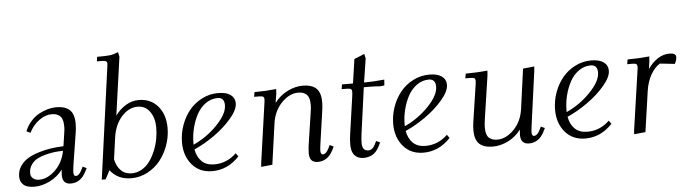

<svg xmlns="http://www.w3.org/2000/svg" viewBox="-47 -940 4075 1140"><g transform="rotate(-5 1990.5 -369.5)"><path d="M32.2 -61Q32.2 -94.7 50 -121.8Q67.9 -148.9 95.7 -165.8Q123.5 -182.6 161.4 -194.3Q199.2 -206.1 235.6 -211.2Q272 -216.3 310.1 -217.8L320.8 -290Q325.2 -315.4 325.2 -334Q325.2 -358.9 319.3 -375.5Q313.5 -392.1 302.5 -399.9Q291.5 -407.7 280.8 -410.4Q270 -413.1 255.9 -413.1Q219.2 -413.1 181.9 -386.2Q144.5 -359.4 122.1 -314L99.1 -325.2Q111.8 -357.9 134.8 -383.5Q157.7 -409.2 184.3 -423.6Q210.9 -438 237.1 -445.1Q263.2 -452.1 287.1 -452.1Q339.8 -452.1 366.9 -427.5Q394 -402.8 394 -345.2Q394 -320.3 390.1 -294.9L359.9 -104Q355 -68.8 355 -58.1Q355 -35.2 368.2 -35.2Q386.7 -35.2 401.9 -64.9L413.1 -86.9L436 -76.2L424.8 -54.2Q393.6 6.8 335 6.8Q285.2 6.8 285.2 -47.9Q285.2 -60.5 287.1 -80.1Q257.3 -39.6 210.4 -16.4Q163.6 6.8 118.2 6.8Q72.8 6.8 52.5 -12Q32.2 -30.8 32.2 -61ZM99.1 -76.2Q99.1 -55.7 113 -43.9Q127 -32.2 149.9 -32.2Q199.2 -32.2 245.4 -76.4Q291.5 -120.6 305.2 -190.9Q279.8 -190.4 257.1 -188Q234.4 -185.5 203.9 -178Q173.3 -170.4 151.6 -158.9Q129.9 -147.5 114.5 -126Q99.1 -104.5 99.1 -76.2Z M519.5 0 610.4 -662.1Q612.8 -681.6 612.8 -683.1Q612.8 -693.4 606 -697.8Q599.1 -702.1 581.5 -702.1H551.8L555.7 -729Q609.4 -729 631.8 -731.7Q654.3 -734.4 681.6 -746.1L687.5 -717.8L638.7 -371.1Q665.5 -408.2 701.9 -430.2Q738.3 -452.1 778.8 -452.1Q849.6 -452.1 892.6 -402.3Q935.5 -352.5 935.5 -272Q935.5 -219.2 917.5 -168.7Q899.4 -118.2 868.2 -79.3Q836.9 -40.5 791.7 -16.8Q746.6 6.8 695.8 6.8Q614.7 6.8 569.8 -51.8L542.5 0ZM602.5 -113.8Q611.3 -71.8 636.2 -46.9Q661.1 -22 700.7 -22Q732.4 -22 760.5 -38.3Q788.6 -54.7 807.9 -81.3Q827.1 -107.9 841.3 -141.8Q855.5 -175.8 862.1 -211.2Q868.7 -246.6 868.7 -279.8Q868.7 -337.9 841.6 -375.5Q814.5 -413.1 768.6 -413.1Q716.3 -413.1 674.1 -366.5Q631.8 -319.8 620.6 -244.1Z M1013.2 -178.2Q1013.2 -231 1031 -280.8Q1048.8 -330.6 1079.8 -368.4Q1110.8 -406.2 1155.8 -429.2Q1200.7 -452.1 1251.5 -452.1Q1300.8 -452.1 1326.2 -433.3Q1351.6 -414.6 1351.6 -382.8Q1351.6 -344.2 1307.6 -293Q1263.7 -241.7 1202.6 -199Q1141.6 -156.2 1083.5 -130.9Q1091.3 -85.9 1118.7 -59.1Q1146 -32.2 1193.4 -32.2Q1269 -32.2 1325.2 -86.9L1339.4 -66.9Q1270.5 6.8 1178.2 6.8Q1102.5 6.8 1057.9 -45.7Q1013.2 -98.1 1013.2 -178.2ZM1080.6 -159.2Q1162.1 -196.3 1224.4 -261.2Q1286.6 -326.2 1286.6 -377Q1286.6 -422.9 1246.6 -422.9Q1207.5 -422.9 1175 -399.7Q1142.6 -376.5 1122.6 -339.4Q1102.5 -302.2 1091.6 -258.3Q1080.6 -214.4 1080.6 -169.9Z M1463.4 -411.1 1468.3 -439Q1535.2 -439 1598.1 -445.8L1596.2 -418L1587.4 -363.8Q1617.7 -404.8 1663.8 -428.5Q1710 -452.1 1756.3 -452.1Q1809.1 -452.1 1836.2 -427.5Q1863.3 -402.8 1863.3 -345.2Q1863.3 -320.3 1859.4 -294.9L1832 -104Q1827.1 -68.8 1827.1 -58.1Q1827.1 -35.2 1840.3 -35.2Q1859.4 -35.2 1874.5 -64.9L1885.3 -86.9L1908.2 -76.2L1897.5 -54.2Q1866.2 6.8 1807.1 6.8Q1757.3 6.8 1757.3 -47.9Q1757.3 -71.8 1762.2 -105L1790 -290Q1794.4 -315.4 1794.4 -334Q1794.4 -358.9 1788.6 -375.5Q1782.7 -392.1 1771.7 -399.9Q1760.7 -407.7 1750 -410.4Q1739.3 -413.1 1725.1 -413.1Q1674.3 -413.1 1627.7 -366Q1581.1 -318.8 1570.3 -244.1L1536.1 0L1469.2 6.8L1471.2 -17.1L1520.5 -363.8Q1523.4 -380.9 1523.4 -391.1Q1523.4 -402.8 1517.1 -407Q1510.7 -411.1 1493.2 -411.1Z M1985.4 -411.1 1989.3 -439H2055.2L2076.2 -583L2137.2 -607.9L2143.1 -580.1L2121.1 -439Q2177.2 -439 2242.2 -445.8L2240.2 -418L2239.3 -411.1L2214.4 -408.2Q2187.5 -411.1 2145 -411.1H2117.2L2080.1 -141.1Q2075.2 -104.5 2075.2 -82Q2075.2 -35.2 2112.3 -35.2Q2136.2 -35.2 2151.4 -64.9L2162.1 -86.9L2185.1 -76.2L2174.3 -54.2Q2156.2 -19 2132.6 -6.1Q2108.9 6.8 2079.1 6.8Q2046.4 6.8 2026.9 -14.2Q2007.3 -35.2 2007.3 -78.1Q2007.3 -107.9 2012.2 -141.1L2043.5 -359.9Q2046.4 -379.4 2046.4 -391.1Q2046.4 -402.8 2039.6 -407Q2032.7 -411.1 2015.1 -411.1Z M2272 -178.2Q2272 -231 2289.8 -280.8Q2307.6 -330.6 2338.6 -368.4Q2369.6 -406.2 2414.6 -429.2Q2459.5 -452.1 2510.3 -452.1Q2559.6 -452.1 2585 -433.3Q2610.4 -414.6 2610.4 -382.8Q2610.4 -344.2 2566.4 -293Q2522.5 -241.7 2461.4 -199Q2400.4 -156.2 2342.3 -130.9Q2350.1 -85.9 2377.4 -59.1Q2404.8 -32.2 2452.1 -32.2Q2527.8 -32.2 2584 -86.9L2598.1 -66.9Q2529.3 6.8 2437 6.8Q2361.3 6.8 2316.7 -45.7Q2272 -98.1 2272 -178.2ZM2339.4 -159.2Q2420.9 -196.3 2483.2 -261.2Q2545.4 -326.2 2545.4 -377Q2545.4 -422.9 2505.4 -422.9Q2466.3 -422.9 2433.8 -399.7Q2401.4 -376.5 2381.3 -339.4Q2361.3 -302.2 2350.3 -258.3Q2339.4 -214.4 2339.4 -169.9Z M2722.2 -411.1 2727.1 -439Q2793.9 -439 2856.9 -445.8L2855 -418L2815.9 -154.8Q2812 -124.5 2812 -110.8Q2812 -85.9 2817.9 -69.3Q2823.7 -52.7 2834.7 -45.2Q2845.7 -37.6 2856.2 -34.9Q2866.7 -32.2 2880.9 -32.2Q2932.1 -32.2 2979 -79.6Q3025.9 -127 3036.1 -201.2L3068.8 -439L3136.2 -445.8L3134.3 -421.9L3090.8 -104Q3085.9 -68.8 3085.9 -58.1Q3085.9 -35.2 3099.1 -35.2Q3118.2 -35.2 3133.3 -64.9L3144 -86.9L3167 -76.2L3156.2 -54.2Q3125 6.8 3065.9 6.8Q3016.1 6.8 3016.1 -47.9Q3016.1 -60.5 3018.1 -80.1Q2988.3 -39.1 2942.1 -16.1Q2896 6.8 2850.1 6.8Q2797.4 6.8 2770.3 -17.8Q2743.2 -42.5 2743.2 -100.1Q2743.2 -124.5 2747.1 -149.9L2779.3 -363.8Q2782.2 -380.9 2782.2 -391.1Q2782.2 -402.8 2775.9 -407Q2769.5 -411.1 2752 -411.1Z M3236.8 -178.2Q3236.8 -231 3254.6 -280.8Q3272.5 -330.6 3303.5 -368.4Q3334.5 -406.2 3379.4 -429.2Q3424.3 -452.1 3475.1 -452.1Q3524.4 -452.1 3549.8 -433.3Q3575.2 -414.6 3575.2 -382.8Q3575.2 -344.2 3531.2 -293Q3487.3 -241.7 3426.3 -199Q3365.2 -156.2 3307.1 -130.9Q3314.9 -85.9 3342.3 -59.1Q3369.6 -32.2 3417 -32.2Q3492.7 -32.2 3548.8 -86.9L3563 -66.9Q3494.1 6.8 3401.9 6.8Q3326.2 6.8 3281.5 -45.7Q3236.8 -98.1 3236.8 -178.2ZM3304.2 -159.2Q3385.7 -196.3 3448 -261.2Q3510.3 -326.2 3510.3 -377Q3510.3 -422.9 3470.2 -422.9Q3431.2 -422.9 3398.7 -399.7Q3366.2 -376.5 3346.2 -339.4Q3326.2 -302.2 3315.2 -258.3Q3304.2 -214.4 3304.2 -169.9Z M3687 -411.1 3691.9 -439Q3758.8 -439 3821.8 -445.8L3819.8 -418L3813 -371.1Q3838.4 -408.7 3871.8 -430.4Q3905.3 -452.1 3942.9 -452.1Q3981 -452.1 3981 -428.2Q3981 -410.2 3968.8 -388.2L3880.9 -397.9Q3849.1 -378.9 3826.2 -338.6Q3803.2 -298.3 3794.9 -244.1L3759.8 0L3691.9 6.8L3693.8 -17.1L3744.1 -363.8Q3747.1 -380.9 3747.1 -391.1Q3747.1 -402.8 3740.7 -407Q3734.4 -411.1 3716.8 -411.1Z"/></g></svg>

Font: Dihjauti S
Style: Italic
Weight: 400
Italic angle: -9°
Designer: T. Christopher White
Version: Version 3.0.0